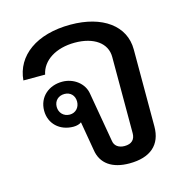

<svg xmlns="http://www.w3.org/2000/svg" viewBox="-97 -717 790 819"><g transform="rotate(-15 298.0 -307.5)"><path d="M376 11C469 11 519 -33 519 -114V-454C519 -559 426 -626 285 -626C135 -626 39 -555 30 -448H126C138 -508 200 -547 283 -547C367 -547 422 -508 422 -447V-110C422 -82 406 -66 375 -66C349 -66 331 -79 328 -101L290 -320C283 -366 239 -400 188 -400C129 -400 82 -361 82 -300C82 -243 125 -202 186 -202C200 -202 214 -206 221 -212L243 -84C252 -22 300 11 376 11ZM138 -302C138 -329 157 -347 184 -347C210 -347 228 -329 228 -302C228 -276 210 -256 184 -256C157 -256 138 -276 138 -302Z"/></g></svg>

Font: TPK Tissa Web Medium
Style: Regular
Weight: 500
Designer: Jacques Le Bailly, Suppakit Chalermlarp | Katatrad Co.,Ltd.
Foundry: Jacques Le Bailly, Cadson Demak Co.,Ltd.
Version: Version 5.000;Glyphs 3.1.2 (3151)